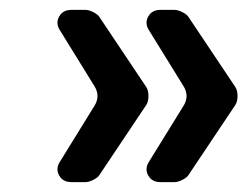

<svg xmlns="http://www.w3.org/2000/svg" viewBox="-20 -455 508 388"><path d="M172 -243Q182 -261 172 -279L101 -394Q92 -408 99.5 -421.5Q107 -435 124 -435H153Q160 -435 169.5 -430Q179 -425 182 -419L275 -280Q280 -273 280 -261Q280 -249 275 -242L182 -103Q179 -97 169.5 -92Q160 -87 153 -87H124Q107 -87 99.5 -100.5Q92 -114 101 -128ZM352 -243Q362 -261 352 -279L281 -394Q272 -408 279.5 -421.5Q287 -435 304 -435H333Q340 -435 349.5 -430Q359 -425 362 -419L455 -280Q460 -273 460 -261Q460 -249 455 -242L362 -103Q359 -97 349.5 -92Q340 -87 333 -87H304Q287 -87 279.5 -100.5Q272 -114 281 -128Z"/></svg>

Font: Trueno
Style: Round
Weight: 400
Designer: Julieta Ulanovsky, Jasper
Foundry: Julieta Ulanovsky, Cannot Into Space Fonts
Version: Version 3.001